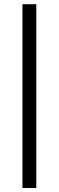

<svg xmlns="http://www.w3.org/2000/svg" viewBox="-20 -743 284 927"><path d="M88.4 0ZM88.4 -722.7H155.3V164.6H88.4Z"/></svg>

Font: Carlito
Style: Regular
Weight: 400
Designer: Lukasz Dziedzic
Foundry: tyPoland Lukasz Dziedzic
Version: Version 1.103; Beta1; all basic design good, some composites